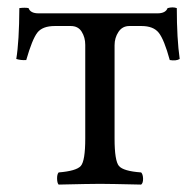

<svg xmlns="http://www.w3.org/2000/svg" viewBox="-20 -496 529 518"><path d="M289.1 -122.1Q289.1 -62 301 -48.1Q313 -34.2 360.8 -30.8Q365.7 -25.9 366 -13.9Q366.2 -2 360.8 2Q274.9 0 250 0Q222.2 0 138.2 2Q134.3 -2 134 -13.9Q133.8 -25.9 138.2 -30.8Q186 -34.7 198 -48.3Q210 -62 210 -122.1V-375Q210 -395 200.4 -410.4Q190.9 -425.8 170.9 -425.8H127.9Q94.7 -425.8 80.8 -408Q66.9 -390.1 50.8 -334Q36.6 -333 23.9 -336.9Q31.7 -383.8 32.2 -474.1Q47.4 -476.1 57.1 -474.1Q62 -460 84 -460H404.8Q426.8 -460 432.1 -474.1Q446.3 -478 457 -474.1Q457 -392.1 464.8 -336.9Q455.1 -331.1 438 -334Q422.9 -389.2 408.4 -407.5Q394 -425.8 361.8 -425.8H329.1Q310.1 -425.8 299.6 -409.9Q289.1 -394 289.1 -374Z"/></svg>

Font: Linux Libertine Capitals
Style: Small Caps
Weight: 400
Designer: Philipp H. Poll
Foundry: Philipp H. Poll
Version: Version 5.1.3